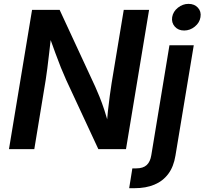

<svg xmlns="http://www.w3.org/2000/svg" viewBox="-20 -779 1068 1003"><path d="M26.9 0 147.5 -727.5H291.5L477.5 -326.2Q487.3 -304.2 499.8 -273.7Q512.2 -243.2 525.1 -204.3Q538.1 -165.5 549.3 -118.7L536.1 -115.2Q539.1 -155.3 543.7 -197.8Q548.3 -240.2 553.5 -278.8Q558.6 -317.4 563 -344.2L626.5 -727.5H758.8L638.2 0H493.7L325.7 -361.3Q311.5 -392.6 298.1 -426Q284.7 -459.5 269 -502.4Q253.4 -545.4 231.9 -605L249 -607.4Q242.7 -551.3 237.1 -503.9Q231.4 -456.5 227.1 -420.7Q222.7 -384.8 218.8 -361.8L159.2 0ZM865.2 -542.5H992.2L896.5 34.2Q887.2 91.8 859.1 129.4Q831.1 167 786.6 185.5Q742.2 204.1 683.1 204.1H654.8L671.4 100.6H691.4Q727.5 100.6 746.3 83.3Q765.1 65.9 770.5 31.2ZM941.9 -619.6Q911.1 -619.6 893.1 -640.1Q875 -660.6 879.4 -689.5Q884.3 -718.8 909.4 -738.8Q934.6 -758.8 964.8 -758.8Q995.6 -758.8 1013.9 -738.8Q1032.2 -718.8 1027.3 -689.5Q1022.9 -660.6 997.8 -640.1Q972.7 -619.6 941.9 -619.6Z"/></svg>

Font: Inter 16pt SemiBold
Style: Italic
Weight: 600
Italic angle: -9.3988°
Version: Version 4.001;git-66647c0bb